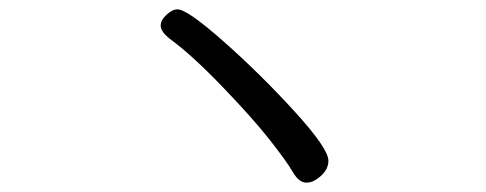

<svg xmlns="http://www.w3.org/2000/svg" viewBox="-20 -559 1040 411"><path d="M636 -168Q620 -168 607 -190.5Q594 -213 557.5 -259.5Q521 -306 455 -374.5Q389 -443 342 -477Q324 -492 324 -504Q324 -516 336.5 -527.5Q349 -539 360 -539Q381 -539 459.5 -469.5Q538 -400 610.5 -320.5Q683 -241 683 -215Q683 -197 667 -182.5Q651 -168 636 -168Z"/></svg>

Font: ToneOZ-Pinyin-WenKai-Medium
Style: Medium
Weight: 700
Designer: Fontworks Inc.
Foundry: ToneOZ
Version: Version 0.240331